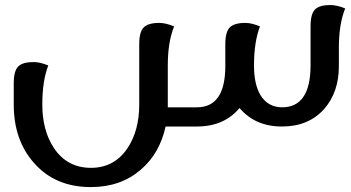

<svg xmlns="http://www.w3.org/2000/svg" viewBox="-20 -508 1409 771"><path d="M1306.2 -487.8Q1333 -487.8 1366.2 -474.1Q1340.8 -412.1 1340.8 -316.9V-242.2Q1340.8 -138.2 1282.2 -70.8Q1219.2 0 1112.8 0H1111.8Q1004.9 0 941.9 -74.2Q879.9 0 771 0H645Q621.1 108.9 544.9 173.8Q463.9 243.2 346.2 243.2H344.2Q201.2 243.2 116.2 146Q35.2 54.2 35.2 -87.9V-172.9Q35.2 -223.1 53.2 -241.2Q70.8 -258.8 115.2 -258.8Q141.1 -258.8 173.8 -245.1Q149.9 -183.1 149.9 -87.9Q149.9 16.1 196.8 86.9Q250 166 345.2 166Q439 166 492.2 86.9Q539.1 16.1 539.1 -87.9V-330.1Q539.1 -379.9 557.1 -397.9Q575.2 -416 619.1 -416Q646 -416 679.2 -401.9Q653.8 -339.8 653.8 -245.1V-77.1H771Q884.8 -77.1 884.8 -243.2V-330.1Q884.8 -379.9 902.8 -397.9Q920.9 -416 964.8 -416Q991.2 -416 1023.9 -401.9Q1000 -339.8 1000 -245.1V-244.1Q1000 -169.9 1025.9 -126Q1056.2 -77.1 1112.8 -77.1Q1226.1 -77.1 1227.1 -243.2V-401.9Q1227.1 -452.1 1245.1 -470.2Q1263.2 -487.8 1306.2 -487.8Z"/></svg>

Font: Sukar
Style: Bold
Weight: 700
Designer: Dario Muhafara - Ghiath Alsory
Foundry: Dario Muhafara - Ghiath Alsory
Version: Version 1.00 March 27, 2016, initial release